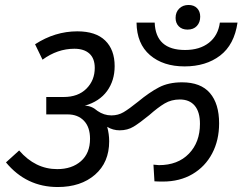

<svg xmlns="http://www.w3.org/2000/svg" viewBox="-20 -769 981 772"><path d="M686 -697Q686 -720 700.5 -734.5Q715 -749 738 -749Q760 -749 772.5 -736Q785 -723 785 -702Q785 -679 771.5 -664.5Q758 -650 734 -650Q712 -650 699 -663Q686 -676 686 -697ZM935 -678Q922 -589 865 -545.5Q808 -502 722 -502Q636 -502 583 -547.5Q530 -593 529 -678H602Q606 -568 724 -568Q783 -568 820 -597Q857 -626 864 -678ZM861 -273Q861 -205 833 -152Q805 -99 754 -69Q703 -39 635 -39Q611 -39 601 -40L597 -107Q613 -105 619 -105Q695 -105 739.5 -151Q784 -197 784 -271Q784 -319 763 -344Q742 -369 703 -369Q669 -369 642 -353Q615 -337 580 -306Q542 -275 517.5 -260Q493 -245 461 -245Q434 -245 411 -259Q419 -230 419 -201Q419 -116 362 -66.5Q305 -17 212 -17Q86 -17 4 -116L57 -164Q122 -89 210 -89Q269 -89 305.5 -121Q342 -153 342 -211Q342 -258 317.5 -283.5Q293 -309 252 -309H166V-379H236Q294 -379 327.5 -412.5Q361 -446 361 -496Q361 -534 339.5 -553.5Q318 -573 279 -573Q211 -573 151 -529L121 -591Q201 -643 291 -643Q365 -643 403 -606Q441 -569 441 -503Q441 -445 410.5 -403Q380 -361 321 -344Q348 -344 372 -323Q398 -305 428 -305Q455 -305 477 -318Q499 -331 535 -360Q581 -398 619.5 -418Q658 -438 712 -438Q787 -438 824 -395Q861 -352 861 -273Z"/></svg>

Font: FiraGO Book
Style: Italic
Weight: 350
Italic angle: -8°
Designer: bBox Type GmbH
Foundry: bBox Type GmbH
Version: Version 1.001